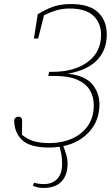

<svg xmlns="http://www.w3.org/2000/svg" viewBox="-20 -712 553 946"><path d="M222 15Q126 15 87.5 -23.5Q49 -62 50 -122Q55 -137 72 -137Q79 -137 84 -132Q89 -127 89 -119L88 -48Q115 -26 146 -16.5Q177 -7 225 -7Q284 -7 333.5 -28.5Q383 -50 412.5 -91.5Q442 -133 442 -194Q442 -235 423 -267.5Q404 -300 361 -319Q318 -338 246 -338H218L222 -358H238Q347 -358 412.5 -407Q478 -456 478 -541Q478 -598 440.5 -634Q403 -670 322 -670Q288 -670 257.5 -661Q227 -652 197 -637L168 -522H147L166 -642Q207 -667 243.5 -679.5Q280 -692 329 -692Q421 -692 463.5 -651Q506 -610 506 -542Q506 -465 458 -415.5Q410 -366 315 -349Q400 -339 435 -296.5Q470 -254 470 -198Q470 -119 421 -64Q372 -9 292 8Q301 31 307 52Q313 73 313 93Q313 151 283 182.5Q253 214 194 214Q178 214 165.5 211Q153 208 142 203L148 188Q170 195 197 195Q237 195 261.5 170Q286 145 286 95Q286 68 282.5 49Q279 30 274 11Q262 13 249 14Q236 15 222 15Z"/></svg>

Font: Source Serif Pro ExtraLight
Style: Italic
Weight: 200
Italic angle: -12°
Designer: Frank Grießhammer
Foundry: Adobe Systems Incorporated
Version: Version 3.001;hotconv 1.0.111;makeotfexe 2.5.65597